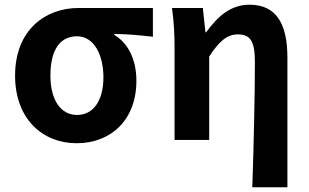

<svg xmlns="http://www.w3.org/2000/svg" viewBox="-20 -594 1313 815"><path d="M305 14C452 14 559 -86 559 -251C559 -341 524 -411 465 -446V-450C524 -449 567 -445 629 -438V-560H312C174 -560 44 -468 44 -273C44 -88 162 14 305 14ZM307 -106C239 -106 194 -168 194 -273C194 -390 240 -440 307 -440C379 -440 419 -361 419 -266C419 -165 375 -106 307 -106Z M1051 201H1200V-349C1200 -490 1155 -574 1039 -574C961 -574 906 -527 855 -457H852L841 -560H710C719 -499 721 -437 721 -393V0H868V-354C911 -420 944 -448 990 -448C1043 -448 1062 -418 1062 -331C1062 -193 1057 24 1051 201Z"/></svg>

Font: Noto Sans TC
Style: Bold
Weight: 700
Designer: Ryoko NISHIZUKA 西塚涼子 (kana, bopomofo & ideographs); Paul D. Hunt (Latin, Greek & Cyrillic); Sandoll Communications 산돌커뮤니
Foundry: Adobe
Version: Version 2.004;hotconv 1.0.118;makeotfexe 2.5.65603